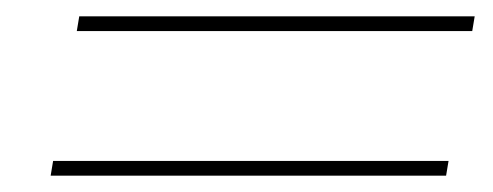

<svg xmlns="http://www.w3.org/2000/svg" viewBox="-20 -498 604 235"><path d="M42 -283 45 -301H529L526 -283ZM74 -460 77 -478H561L558 -460Z"/></svg>

Font: Poppins Variable
Style: Italic
Weight: 100
Italic angle: -10°
Designer: Jonny Pinhorn
Foundry: Indian Type Foundry
Version: Version 6.000